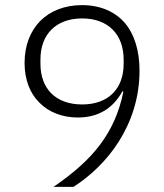

<svg xmlns="http://www.w3.org/2000/svg" viewBox="-20 -730 640 750"><path d="M525 -454C525 -346 492 -253 444 -177C396 -101 331 -41 267 0H189C266 -53 326 -105 371 -165C415 -224 445 -289 462 -372L458 -373C423 -310 368 -271 284 -271C223 -271 170 -292 134 -329C97 -365 76 -419 76 -484C76 -552 98 -608 137 -648C176 -687 232 -710 300 -710C373 -710 430 -684 468 -640C506 -595 525 -530 525 -454ZM301 -322C404 -322 463 -384 463 -481V-497C463 -596 402 -658 301 -658C198 -658 138 -595 138 -498V-481C138 -384 197 -322 301 -322Z"/></svg>

Font: Plexus Sans Light
Style: Regular
Weight: 300
Version: Version 2.001;PS 002.001;hotconv 1.0.70;makeotf.lib2.5.58329